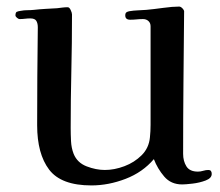

<svg xmlns="http://www.w3.org/2000/svg" viewBox="-20 -560 668 584"><path d="M624 -31Q624 -18 605.5 -11Q587 -4 565.5 -1.5Q544 1 534 1Q500 1 479.5 -23Q459 -47 448 -76Q414 -36 362 -16Q310 4 258 4Q166 4 129.5 -44Q93 -92 93 -179Q93 -253 93.5 -327.5Q94 -402 95 -477Q95 -489 90.5 -496.5Q86 -504 72 -504Q64 -504 56 -503Q48 -502 40 -502Q36 -502 31.5 -506Q27 -510 27 -513Q27 -522 31 -524Q35 -526 43 -527Q53 -529 63 -529Q73 -529 83 -530Q101 -532 118.5 -533Q136 -534 154 -535Q162 -536 170 -537Q178 -538 186 -538Q191 -538 195 -529.5Q199 -521 199 -516Q199 -430 197 -343.5Q195 -257 195 -171Q195 -152 196 -131Q197 -110 204 -92Q215 -65 243.5 -54Q272 -43 299 -43Q328 -43 358.5 -54.5Q389 -66 411 -88Q433 -110 436 -142Q438 -161 438 -180.5Q438 -200 438 -219V-480Q438 -490 431.5 -496Q425 -502 415 -502Q405 -502 395.5 -501Q386 -500 376 -500Q361 -500 361 -513Q361 -520 364.5 -522.5Q368 -525 374 -526Q386 -528 399 -528.5Q412 -529 425 -530Q447 -532 476 -536Q505 -540 525 -540Q530 -540 535.5 -534Q541 -528 540 -523Q539 -416 538 -308Q537 -200 537 -92Q537 -70 547 -54Q557 -38 582 -38Q590 -38 598 -40.5Q606 -43 614 -43Q624 -43 624 -31Z"/></svg>

Font: Kaisei Tokumin Medium
Style: Regular
Weight: 500
Designer: Font-Kai, 金井和夫
Foundry: KAZUO KANAI
Version: Version 5.003